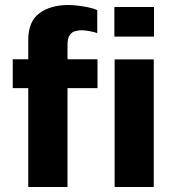

<svg xmlns="http://www.w3.org/2000/svg" viewBox="-20 -748 713 768"><path d="M93 0V-395.5H31V-511H93V-588Q93 -662.5 137.8 -695.2Q182.6 -728 253.5 -728Q269.5 -728 291 -725.5Q312.5 -723 333.8 -718.5Q355 -714 369 -707.5V-615.5Q358 -619.9 338 -623.5Q318 -627 307 -627Q294.5 -627 281 -623.5Q267.5 -620 258.8 -607.5Q250 -595 250 -566.5V-511H370V-395.5H250V0ZM438.5 0V-510.5H595V0ZM437.5 -601.5V-720H596V-601.5Z"/></svg>

Font: Chivo Medium
Style: Regular
Weight: 500
Designer: Hector Gatti
Foundry: Omnibus-Type
Version: Version 2.002